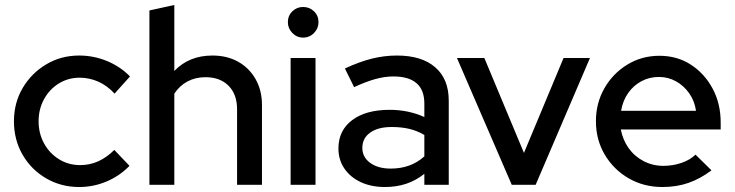

<svg xmlns="http://www.w3.org/2000/svg" viewBox="-20 -742 2950 771"><path d="M298 9Q225 9 165 -26Q105 -61 70.5 -121Q36 -181 36 -255Q36 -329 71 -388.5Q106 -448 165.5 -483.5Q225 -519 298 -519Q356 -519 409.5 -497Q463 -475 502 -435L440 -366Q411 -398 375 -414Q339 -430 300 -430Q254 -430 216.5 -407Q179 -384 157 -344Q135 -304 135 -255Q135 -206 157 -166Q179 -126 217 -102.5Q255 -79 302 -79Q341 -79 375 -94.5Q409 -110 439 -140L500 -76Q460 -35 407.5 -13Q355 9 298 9Z M580 0V-700L680 -722V-457Q739 -519 833 -519Q892 -519 936.5 -494Q981 -469 1006.5 -424Q1032 -379 1032 -320V0H932V-303Q932 -363 898 -397.5Q864 -432 805 -432Q765 -432 733 -415Q701 -398 680 -366V0Z M1147 0V-509H1247V0ZM1197 -591Q1172 -591 1154 -609.5Q1136 -628 1136 -653Q1136 -679 1154 -696.5Q1172 -714 1197 -714Q1223 -714 1241 -696.5Q1259 -679 1259 -653Q1259 -628 1241 -609.5Q1223 -591 1197 -591Z M1526 9Q1471 9 1429 -10.5Q1387 -30 1363 -65Q1339 -100 1339 -146Q1339 -218 1394 -259.5Q1449 -301 1545 -301Q1620 -301 1684 -272V-326Q1684 -381 1652.5 -408Q1621 -435 1560 -435Q1525 -435 1487 -424.5Q1449 -414 1402 -392L1365 -467Q1423 -494 1473 -506.5Q1523 -519 1574 -519Q1673 -519 1727.5 -472Q1782 -425 1782 -338V0H1684V-44Q1650 -17 1611 -4Q1572 9 1526 9ZM1435 -148Q1435 -111 1466.5 -88Q1498 -65 1549 -65Q1589 -65 1622.5 -77Q1656 -89 1684 -114V-200Q1655 -217 1623.5 -224.5Q1592 -232 1553 -232Q1498 -232 1466.5 -209.5Q1435 -187 1435 -148Z M2035 0 1815 -509H1925L2084 -128L2243 -509H2349L2131 0Z M2640 9Q2565 9 2504.5 -26Q2444 -61 2408.5 -121Q2373 -181 2373 -255Q2373 -328 2407 -387.5Q2441 -447 2499 -482.5Q2557 -518 2628 -518Q2699 -518 2754 -482.5Q2809 -447 2841.5 -386.5Q2874 -326 2874 -250V-222H2473Q2481 -180 2504.5 -147Q2528 -114 2564.5 -95Q2601 -76 2644 -76Q2681 -76 2715.5 -87.5Q2750 -99 2773 -121L2837 -58Q2792 -24 2744.5 -7.5Q2697 9 2640 9ZM2474 -297H2775Q2769 -337 2747.5 -367.5Q2726 -398 2694.5 -415.5Q2663 -433 2626 -433Q2588 -433 2556 -416Q2524 -399 2502.5 -368.5Q2481 -338 2474 -297Z"/></svg>

Font: Red Hat Display Medium
Style: Regular
Weight: 500
Designer: Pentagram, MCKL
Foundry: Pentagram, MCKL
Version: Version 1.023